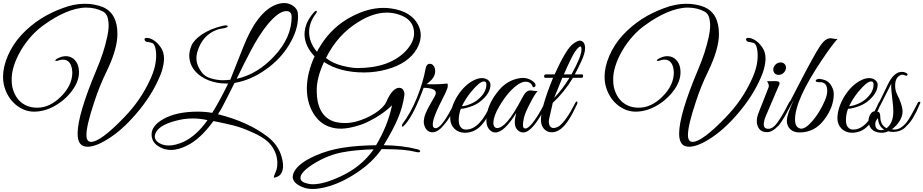

<svg xmlns="http://www.w3.org/2000/svg" viewBox="-28 -870 6079 1264"><path d="M549 96C588 96 639 75 701 33C764 -9 827 -69 891 -148C955 -227 1002 -308 1033 -389C1058 -462 1058 -515 1033 -554C1010 -589 984 -610 953 -619L934 -621C917 -618 921 -598 941 -594C951 -593 961 -591 970 -588C973 -588 983 -583 986 -576C989 -571 1000 -554 1000 -503C1000 -455 987 -402 960 -345C919 -255 862 -172 789 -97C686 10 613 64 572 64C551 64 541 49 541 18C541 -23 558 -95 593 -200C616 -271 643 -337 673 -398C721 -497 745 -579 745 -646C745 -737 713 -796 648 -824C575 -852 484 -855 383 -816C282 -779 191 -724 112 -639C35 -555 -8 -449 -8 -365C-8 -347 -6 -330 -3 -314C10 -259 35 -216 73 -183C111 -151 152 -135 196 -135C241 -135 286 -147 331 -172C376 -197 414 -230 445 -271C476 -312 492 -353 492 -394C492 -435 479 -465 453 -485C425 -505 390 -504 359 -489C328 -476 330 -464 355 -471C387 -484 445 -486 448 -392C448 -337 423 -284 374 -235C325 -186 273 -161 217 -161C137 -161 74 -206 53 -298C50 -312 49 -327 49 -342C44 -453 138 -623 267 -710C352 -771 453 -820 540 -820C581 -820 619 -811 652 -793C671 -782 682 -761 685 -732C688 -713 690 -683 678 -628C663 -557 639 -485 607 -410C524 -213 483 -73 483 9C483 60 499 88 531 94C537 95 543 96 549 96Z M1934 -760C1934 -767 1934 -775 1933 -783C1930 -820 1886 -850 1845 -850C1825 -850 1804 -846 1783 -837C1702 -802 1632 -710 1573 -559L1488 -345C1455 -341 1417 -338 1364 -353C1338 -360 1317 -373 1302 -391C1257 -451 1262 -491 1271 -528C1288 -585 1317 -627 1360 -654C1385 -670 1411 -680 1440 -683C1457 -686 1474 -691 1471 -698C1468 -705 1455 -704 1438 -700C1329 -675 1254 -619 1233 -571C1223 -547 1218 -525 1218 -504C1218 -465 1232 -429 1260 -398C1303 -350 1379 -320 1463 -320H1474C1434 -238 1399 -174 1369 -127C1341 -132 1310 -135 1275 -135C1178 -135 1102 -118 1045 -85C995 -56 970 -23 970 15C970 53 989 81 1027 100C1071 123 1127 126 1200 90C1261 61 1320 6 1377 -73C1432 -62 1476 -53 1509 -44C1542 -36 1581 -22 1626 -2C1671 17 1707 38 1732 60C1807 127 1807 222 1786 264C1765 311 1775 301 1801 292C1832 277 1848 231 1824 156C1809 107 1779 65 1735 31C1648 -36 1539 -85 1407 -118L1428 -152C1446 -185 1475 -242 1516 -324C1587 -336 1655 -365 1721 -412C1788 -459 1840 -515 1877 -578C1915 -641 1934 -702 1934 -760ZM1892 -759C1892 -670 1855 -584 1780 -503C1706 -422 1623 -372 1530 -351C1557 -408 1588 -469 1623 -536C1658 -603 1695 -661 1733 -708C1782 -767 1823 -797 1857 -797C1880 -797 1892 -784 1892 -759ZM1338 -79C1291 -12 1239 35 1184 62C1147 79 1113 88 1082 88C1037 88 991 64 991 29C991 23 992 17 995 10C1008 -27 1053 -55 1130 -75C1203 -95 1273 -94 1338 -79Z M2105 -462C2174 -416 2262 -393 2370 -393C2421 -393 2472 -400 2521 -414C2614 -440 2680 -485 2717 -550C2750 -610 2748 -663 2724 -708C2694 -765 2636 -801 2550 -814C2532 -817 2514 -818 2496 -818C2431 -818 2363 -800 2293 -764C2204 -719 2133 -653 2081 -568C2070 -551 2063 -538 2059 -529C2024 -570 2007 -613 2007 -660C2007 -701 2022 -741 2052 -781C2065 -800 2055 -806 2039 -789C1956 -697 1955 -590 2043 -499C1975 -351 1978 -217 2035 -124C2062 -80 2096 -51 2139 -36C2186 -19 2243 -15 2339 -46C2369 -55 2404 -72 2444 -95C2485 -119 2521 -146 2553 -177L2549 -160C2531 -79 2497 3 2448 86C2288 89 2164 103 2048 155C1971 189 1924 226 1906 266C1901 276 1899 285 1899 294C1899 323 1923 347 1972 365C2005 377 2053 379 2124 360C2188 343 2254 312 2321 267C2389 222 2443 171 2484 112H2510C2597 112 2663 118 2709 130C2728 135 2738 133 2738 126C2738 120 2731 115 2717 112C2651 95 2578 87 2498 86C2578 -46 2621 -140 2634 -244C2635 -252 2635 -259 2632 -266C2627 -283 2616 -292 2601 -292C2570 -292 2542 -261 2515 -199C2505 -176 2481 -151 2443 -126C2405 -101 2362 -82 2314 -69C2266 -57 2218 -57 2173 -69C2096 -94 2057 -163 2057 -276C2057 -331 2073 -393 2105 -462ZM2519 -787C2544 -787 2570 -783 2595 -775C2664 -754 2698 -712 2698 -651C2698 -612 2680 -574 2644 -535C2572 -460 2466 -422 2325 -422C2300 -422 2267 -427 2226 -437C2185 -447 2149 -464 2118 -488C2170 -593 2243 -673 2337 -729C2401 -768 2462 -787 2519 -787ZM1950 301C1950 276 1977 247 2031 212C2100 168 2172 140 2248 129C2301 120 2362 115 2432 113C2378 190 2305 250 2213 292C2140 326 2080 343 2033 343C2020 343 2009 342 1998 339C1966 332 1950 320 1950 301Z M2837 -401C2837 -409 2836 -416 2834 -422C2827 -441 2817 -450 2802 -450C2787 -450 2778 -440 2774 -419C2763 -358 2744 -294 2717 -227C2690 -160 2657 -101 2620 -52C2619 -49 2618 -47 2618 -45C2618 -35 2621 -33 2628 -39C2667 -76 2707 -150 2749 -260L2761 -292C2814 -291 2841 -280 2841 -259C2841 -254 2840 -249 2838 -244C2836 -239 2827 -223 2810 -194C2793 -165 2781 -141 2773 -121C2758 -81 2761 -58 2765 -46C2775 -15 2793 1 2819 1C2842 1 2867 -14 2892 -45C2935 -94 2950 -129 2967 -164C2976 -182 2980 -192 2980 -195C2980 -202 2973 -210 2964 -193C2909 -82 2868 -26 2840 -26C2818 -26 2815 -51 2832 -102C2848 -147 2871 -190 2886 -221C2899 -246 2920 -287 2920 -304C2920 -313 2919 -318 2918 -320C2850 -313 2807 -315 2780 -316C2818 -343 2837 -371 2837 -401Z M3006 -154C3020 -154 3040 -158 3067 -167C3094 -176 3114 -187 3129 -198C3177 -235 3201 -273 3201 -313C3201 -324 3195 -335 3184 -344C3160 -360 3132 -359 3101 -346C3006 -306 2936 -180 2936 -93C2936 -33 2979 4 3032 4C3082 4 3124 -19 3158 -66C3173 -86 3188 -112 3203 -144C3218 -177 3226 -194 3226 -197C3226 -200 3225 -201 3222 -202C3215 -203 3210 -199 3205 -188C3156 -74 3101 -17 3040 -17C3009 -17 2992 -41 2992 -78C2992 -106 2997 -131 3006 -154ZM3174 -314C3174 -279 3156 -246 3119 -215C3087 -188 3036 -171 3013 -171C3030 -206 3050 -237 3073 -265C3111 -311 3139 -334 3158 -334C3169 -334 3174 -327 3174 -314Z M3430 -24C3410 -24 3413 -53 3421 -94C3426 -115 3439 -147 3461 -189C3483 -232 3500 -259 3512 -271C3501 -268 3472 -275 3467 -275C3440 -275 3427 -260 3402 -211C3337 -88 3285 -27 3245 -27C3212 -27 3207 -83 3259 -170C3280 -206 3302 -237 3326 -264C3368 -309 3403 -332 3432 -332C3457 -332 3473 -320 3480 -296C3497 -293 3504 -310 3491 -325C3470 -346 3444 -357 3413 -357C3402 -357 3390 -355 3377 -352C3330 -341 3291 -316 3259 -279C3202 -212 3174 -145 3174 -80C3174 -46 3184 -22 3204 -8C3213 -1 3222 2 3233 2C3272 2 3318 -41 3371 -127C3358 -79 3358 -46 3370 -26C3382 -7 3398 2 3417 2C3459 2 3511 -60 3572 -184C3574 -189 3575 -193 3575 -196C3575 -202 3572 -204 3567 -202C3564 -201 3561 -198 3558 -192C3531 -137 3504 -93 3477 -59C3458 -36 3443 -24 3430 -24Z M3533 -80C3533 -33 3563 1 3604 1C3645 1 3683 -28 3719 -86C3732 -105 3749 -138 3771 -184C3779 -204 3766 -209 3758 -190C3719 -113 3684 -63 3652 -39C3638 -31 3625 -27 3614 -27C3583 -30 3582 -70 3588 -91L3611 -193C3663 -241 3707 -296 3744 -358H3802C3812 -358 3815 -380 3804 -380H3756C3771 -408 3786 -438 3801 -471C3816 -504 3824 -531 3824 -554C3824 -577 3816 -593 3801 -600C3794 -603 3782 -608 3747 -583C3712 -559 3671 -485 3623 -380H3563C3553 -380 3550 -358 3561 -358H3613C3560 -228 3533 -135 3533 -80ZM3684 -380C3719 -460 3744 -511 3759 -532C3774 -553 3786 -564 3793 -564C3798 -564 3800 -557 3800 -544C3800 -513 3778 -459 3734 -380ZM3721 -358C3690 -307 3656 -262 3620 -225L3674 -358Z M4509 96C4548 96 4599 75 4661 33C4724 -9 4787 -69 4851 -148C4915 -227 4962 -308 4993 -389C5018 -462 5018 -515 4993 -554C4970 -589 4944 -610 4913 -619L4894 -621C4877 -618 4881 -598 4901 -594C4911 -593 4921 -591 4930 -588C4933 -588 4943 -583 4946 -576C4949 -571 4960 -554 4960 -503C4960 -455 4947 -402 4920 -345C4879 -255 4822 -172 4749 -97C4646 10 4573 64 4532 64C4511 64 4501 49 4501 18C4501 -23 4518 -95 4553 -200C4576 -271 4603 -337 4633 -398C4681 -497 4705 -579 4705 -646C4705 -737 4673 -796 4608 -824C4535 -852 4444 -855 4343 -816C4242 -779 4151 -724 4072 -639C3995 -555 3952 -449 3952 -365C3952 -347 3954 -330 3957 -314C3970 -259 3995 -216 4033 -183C4071 -151 4112 -135 4156 -135C4201 -135 4246 -147 4291 -172C4336 -197 4374 -230 4405 -271C4436 -312 4452 -353 4452 -394C4452 -435 4439 -465 4413 -485C4385 -505 4350 -504 4319 -489C4288 -476 4290 -464 4315 -471C4347 -484 4405 -486 4408 -392C4408 -337 4383 -284 4334 -235C4285 -186 4233 -161 4177 -161C4097 -161 4034 -206 4013 -298C4010 -312 4009 -327 4009 -342C4004 -453 4098 -623 4227 -710C4312 -771 4413 -820 4500 -820C4541 -820 4579 -811 4612 -793C4631 -782 4642 -761 4645 -732C4648 -713 4650 -683 4638 -628C4623 -557 4599 -485 4567 -410C4484 -213 4443 -73 4443 9C4443 60 4459 88 4491 94C4497 95 4503 96 4509 96Z M5063 -418C5060 -395 5075 -377 5098 -377C5121 -377 5142 -395 5146 -418C5150 -441 5134 -459 5111 -459C5088 -459 5067 -441 5063 -418ZM5031 -22C5010 -22 5000 -32 5000 -51C5000 -68 5006 -89 5017 -114L5097 -301C5110 -325 5107 -336 5076 -336L5021 -335C5037 -314 5034 -301 5031 -293L4967 -130C4950 -87 4949 -51 4970 -22C4981 -7 4998 0 5022 0C5047 0 5073 -16 5100 -47C5110 -58 5121 -74 5133 -95C5146 -116 5154 -132 5158 -141C5163 -150 5168 -161 5173 -172C5184 -196 5182 -198 5179 -201C5174 -205 5170 -202 5165 -192C5127 -116 5096 -66 5071 -41C5057 -28 5044 -22 5031 -22Z M5418 -272C5418 -252 5412 -230 5401 -205C5381 -158 5355 -115 5324 -78C5293 -41 5268 -23 5247 -23C5244 -23 5242 -23 5240 -24C5217 -29 5206 -49 5206 -84C5206 -170 5265 -300 5382 -474C5429 -544 5464 -591 5486 -614C5481 -613 5472 -613 5461 -615C5450 -617 5445 -618 5444 -618H5439C5438 -618 5438 -618 5438 -618C5417 -618 5395 -602 5372 -569C5344 -527 5295 -438 5225 -302C5156 -166 5109 -83 5086 -52C5085 -49 5084 -47 5084 -45C5084 -35 5087 -33 5094 -39C5110 -54 5145 -114 5200 -217C5168 -150 5152 -103 5152 -75C5152 -28 5186 2 5235 2C5302 2 5356 -26 5398 -82C5440 -137 5461 -194 5461 -251C5461 -267 5457 -283 5448 -300C5435 -327 5412 -344 5377 -349C5347 -359 5323 -328 5363 -329H5371C5402 -329 5418 -310 5418 -272Z M5555 -154C5569 -154 5589 -158 5616 -167C5643 -176 5663 -187 5678 -198C5726 -235 5750 -273 5750 -313C5750 -324 5744 -335 5733 -344C5709 -360 5681 -359 5650 -346C5555 -306 5485 -180 5485 -93C5485 -33 5528 4 5581 4C5631 4 5673 -19 5707 -66C5722 -86 5737 -112 5752 -144C5767 -177 5775 -194 5775 -197C5775 -200 5774 -201 5771 -202C5764 -203 5759 -199 5754 -188C5705 -74 5650 -17 5589 -17C5558 -17 5541 -41 5541 -78C5541 -106 5546 -131 5555 -154ZM5723 -314C5723 -279 5705 -246 5668 -215C5636 -188 5585 -171 5562 -171C5579 -206 5599 -237 5622 -265C5660 -311 5688 -334 5707 -334C5718 -334 5723 -327 5723 -314Z M5843 -19C5882 -46 5914 -92 5914 -136C5914 -158 5906 -186 5891 -221C5878 -249 5865 -269 5865 -306C5865 -341 5876 -364 5899 -375C5907 -379 5917 -380 5932 -373C5939 -370 5944 -371 5946 -376C5951 -387 5928 -397 5909 -397C5874 -397 5843 -369 5816 -312C5792 -260 5763 -202 5729 -137C5696 -135 5682 -74 5693 -52C5703 -15 5732 4 5779 4C5791 4 5805 1 5820 -6C5843 1 5867 0 5892 -8C5907 -13 5921 -21 5932 -32L5953 -54C5976 -78 5989 -105 6005 -135C6020 -167 6028 -185 6031 -193C6031 -198 6028 -201 6022 -200C6019 -200 6016 -198 6015 -195C5979 -125 5954 -81 5940 -64C5914 -33 5888 -17 5861 -17C5858 -17 5852 -18 5843 -19ZM5809 -26C5781 -39 5767 -66 5767 -105C5767 -125 5760 -135 5746 -135C5758 -157 5789 -219 5840 -320C5839 -311 5837 -293 5846 -221C5851 -185 5853 -157 5853 -136C5853 -85 5838 -49 5809 -26ZM5734 -53C5734 -67 5740 -80 5752 -92C5754 -57 5767 -32 5792 -17C5787 -14 5780 -13 5772 -13C5753 -13 5740 -22 5735 -40C5734 -45 5734 -49 5734 -53Z"/></svg>

Font: VL Great Vibes
Style: Regular
Weight: 400
Designer: Robert E. Leuschke
Foundry: Robert E. Leuschke
Version: Version 1.001